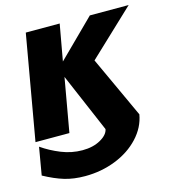

<svg xmlns="http://www.w3.org/2000/svg" viewBox="-117 -624 851 941"><g transform="rotate(-15 308.0 -153.5)"><path d="M179 0H7L100 -531H272L239 -347L425 -531H622L390 -312L534 0Q523 64 475 115.5Q427 167 354.5 195.5Q282 224 200 224Q142 224 95.5 210Q49 196 -6 166L18 26Q61 56 113 77Q165 98 220 98Q274 98 312 76.5Q350 55 355 27L227 -272Z"/></g></svg>

Font: Geom ExtraBold
Style: Bold Italic
Weight: 800
Italic angle: -10°
Version: Version 1.102